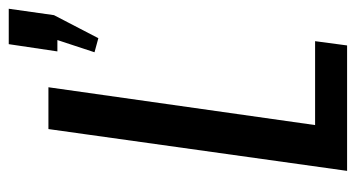

<svg xmlns="http://www.w3.org/2000/svg" viewBox="-212 -622 833 450"><g transform="rotate(-90 205.0 -396.5)"><path d="M116 -75H334L324 0H30L128 -700H226L129 -16ZM410 -793 395 -687 341 -583 308 -592 363 -759 378 -679H310L327 -793Z"/></g></svg>

Font: Pathway Extreme Condensed Medium
Style: Italic
Weight: 500
Width: 3
Italic angle: -8°
Version: Version 1.001;gftools[0.9.26]